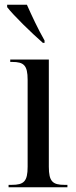

<svg xmlns="http://www.w3.org/2000/svg" viewBox="-20 -786 318 806"><path d="M160 -606H167V-616C139 -665 113 -721 93 -766H10V-756C37 -721 112 -648 160 -606ZM16 0H263V-10H251C201 -10 185 -24 185 -86V-536H23V-526H31C80 -526 96 -512 96 -451V-86C96 -24 80 -10 29 -10H16Z"/></svg>

Font: Noto Serif Display Condensed
Style: Regular
Weight: 400
Width: 3
Designer: Monotype Design Team
Foundry: Monotype Imaging Inc.
Version: Version 2.009